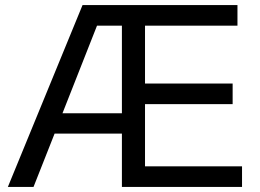

<svg xmlns="http://www.w3.org/2000/svg" viewBox="-20 -736 1022 756"><path d="M460 -210H195L112 0H11L305 -716H915V-635H551V-407H896V-326H551V-81H933V0H460ZM460 -290V-635H362L226 -290Z"/></svg>

Font: Almarai
Style: Regular
Weight: 400
Designer: Boutros International 2019
Foundry: Created by Boutros International 2019
Version: Version 1.10